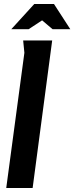

<svg xmlns="http://www.w3.org/2000/svg" viewBox="-20 -933 369 953"><path d="M95 -732H239L142 0H11L101 -671ZM189 -832 122 -788H36L150 -913H248L329 -788H241Z"/></svg>

Font: Rosario
Style: Italic
Weight: 400
Italic angle: -8.05°
Designer: Hector Gatti
Foundry: Omnibus Type
Version: Version 1.201